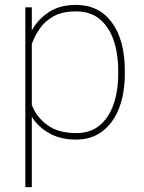

<svg xmlns="http://www.w3.org/2000/svg" viewBox="-20 -558 587 781"><path d="M487.8 -269.5V-259.3Q487.8 -178.7 464.4 -118.2Q440.9 -57.6 396.5 -23.9Q352.1 9.8 289.6 9.8Q225.1 9.8 179.7 -16.4Q134.3 -42.5 109.4 -82.5V203.1H83V-528.3H109.4V-434.1Q135.3 -481 179.9 -509.5Q224.6 -538.1 288.6 -538.1Q382.8 -538.1 435.3 -466.3Q487.8 -394.5 487.8 -269.5ZM460.9 -259.3V-269.5Q460.9 -339.8 442.1 -394.5Q423.3 -449.2 385.3 -480.5Q347.2 -511.7 289.1 -511.7Q232.9 -511.7 197 -491.2Q161.1 -470.7 140.4 -439.9Q119.6 -409.2 109.4 -378.4V-131.3Q127.9 -82 172.6 -49.3Q217.3 -16.6 290 -16.6Q347.7 -16.6 385.5 -48.1Q423.3 -79.6 442.1 -134.3Q460.9 -189 460.9 -259.3Z"/></svg>

Font: Vazirmatn UI FD Thin
Style: Regular
Weight: 100
Designer: Saber Rastikerdar
Foundry: Saber Rastikerdar
Version: Version 33.003